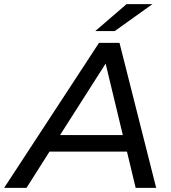

<svg xmlns="http://www.w3.org/2000/svg" viewBox="-74 -907 826 927"><path d="M-54 0 404 -700H503L680 0H581L539 -175H165L54 0ZM216 -255H519L436 -600ZM386 -757 537 -887H662L480 -757Z"/></svg>

Font: Montserrat Medium
Style: Italic
Weight: 500
Italic angle: -11.3°
Designer: Julieta Ulanovsky
Foundry: Julieta Ulanovsky
Version: Version 9.000; ttfautohint (v1.8.4.7-5d5b)